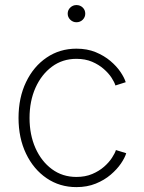

<svg xmlns="http://www.w3.org/2000/svg" viewBox="-20 -745 580 774"><path d="M288.1 9.3Q220.7 9.3 168 -26.6Q115.2 -62.5 85 -125.5Q54.7 -188.5 54.7 -269.5Q54.7 -351.1 85 -414.1Q115.2 -477.1 168 -512.9Q220.7 -548.8 288.1 -548.8Q331.5 -548.8 365.7 -534.7Q399.9 -520.5 425 -499.3Q450.2 -478 465.8 -454.8Q481.4 -431.6 486.8 -413.6L445.3 -400.4Q441.4 -413.6 429.7 -431.6Q418 -449.7 398.2 -467Q378.4 -484.4 351.1 -496.1Q323.7 -507.8 288.1 -507.8Q231.9 -507.8 189.5 -476.3Q147 -444.8 123 -391.1Q99.1 -337.4 99.1 -269.5Q99.1 -201.7 123 -147.9Q147 -94.2 189.5 -63Q231.9 -31.7 288.1 -31.7Q323.7 -31.7 351.6 -43.5Q379.4 -55.2 399.4 -72.8Q419.4 -90.3 431.4 -108.9Q443.4 -127.4 447.3 -140.1L488.8 -127.4Q483.4 -108.9 467.5 -85.7Q451.7 -62.5 426.3 -40.8Q400.9 -19 366.2 -4.9Q331.5 9.3 288.1 9.3ZM288.1 -655.3Q273.9 -655.3 263.4 -665.5Q252.9 -675.8 252.9 -689.9Q252.9 -704.6 263.4 -714.6Q273.9 -724.6 288.1 -724.6Q303.2 -724.6 313.5 -714.6Q323.7 -704.6 323.7 -689.9Q323.7 -675.8 313.5 -665.5Q303.2 -655.3 288.1 -655.3Z"/></svg>

Font: Inter 17pt ExtraLight
Style: Regular
Weight: 250
Version: Version 4.001;git-66647c0bb